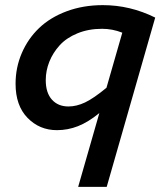

<svg xmlns="http://www.w3.org/2000/svg" viewBox="-20 -502 654 752"><path d="M286.1 230 369.1 -59.1Q325.2 -23.4 285.4 -7.8Q245.6 7.8 203.1 7.8Q134.8 7.8 87.9 -40.3Q41 -88.4 41 -173.8Q41 -237.3 65.2 -293.7Q89.4 -350.1 132.8 -391.8Q176.3 -433.6 241 -457.8Q305.7 -481.9 382.8 -481.9Q489.7 -481.9 587.9 -433.1L397.9 230ZM159.2 -188Q159.2 -138.7 183.3 -111.8Q207.5 -85 248 -85Q279.8 -85 313.2 -100.8Q346.7 -116.7 397 -158.2L459 -374Q420.4 -389.2 379.9 -389.2Q326.7 -389.2 283.7 -371.6Q240.7 -354 214.1 -325Q187.5 -295.9 173.3 -260.5Q159.2 -225.1 159.2 -188Z"/></svg>

Font: IntelOne Mono Medium
Style: Italic
Weight: 500
Italic angle: -16°
Designer: Fred Shallcrass
Foundry: Frere-Jones Type LLC
Version: Version 1.200;hotconv 1.1.0;makeotfexe 2.6.0;FJTRelease1.2